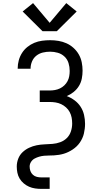

<svg xmlns="http://www.w3.org/2000/svg" viewBox="-20 -1002 640 1237"><path d="M247 215Q226 215 206 212Q186 209 167.5 201Q149 193 133 179.5Q117 166 106.5 148.5Q96 131 92 111Q88 91 88 71Q88 45 97.5 20.5Q107 -4 125.5 -21.5Q144 -39 167.5 -50Q191 -61 216 -66Q241 -71 267 -72Q293 -73 318.5 -75Q344 -77 368.5 -86Q393 -95 411 -113Q429 -131 437 -156Q445 -181 445 -206Q445 -226 441.5 -244.5Q438 -263 429 -280Q420 -297 405.5 -310Q391 -323 374 -331Q357 -339 338 -342Q319 -345 300 -345H236V-419H300Q317 -419 334 -422Q351 -425 366.5 -432.5Q382 -440 394.5 -452Q407 -464 415 -479Q423 -494 426 -511Q429 -528 429 -545Q429 -571 421.5 -595.5Q414 -620 395.5 -637.5Q377 -655 352.5 -662Q328 -669 303 -669Q279 -669 256 -663.5Q233 -658 214.5 -643.5Q196 -629 186.5 -606.5Q177 -584 177 -561Q177 -560 177 -559.5Q177 -559 177 -559H94Q94 -559 94 -560Q94 -561 94 -562Q94 -588 101 -613.5Q108 -639 122 -661Q136 -683 156.5 -699.5Q177 -716 201 -726Q225 -736 251 -739.5Q277 -743 303 -743Q330 -743 357 -738.5Q384 -734 408.5 -723Q433 -712 453.5 -693.5Q474 -675 487.5 -651.5Q501 -628 506.5 -601Q512 -574 512 -547Q512 -521 507 -495.5Q502 -470 488.5 -448Q475 -426 454.5 -409.5Q434 -393 410 -383Q437 -373 460.5 -355.5Q484 -338 499.5 -314Q515 -290 521.5 -261.5Q528 -233 528 -204Q528 -188 526 -172.5Q524 -157 520.5 -141.5Q517 -126 510 -111Q503 -96 494 -83Q485 -70 473.5 -59Q462 -48 448.5 -39Q435 -30 420.5 -23Q406 -16 391 -11.5Q376 -7 360 -4.5Q344 -2 328 -1Q312 0 296 0Q280 0 264 1.5Q248 3 232.5 7.5Q217 12 203 19.5Q189 27 180 41Q171 55 171 71Q171 86 176 100Q181 114 192 124Q203 134 217.5 137.5Q232 141 247 141H300V215ZM346 -801H254L126 -928L193 -982L300 -855L407 -982L474 -928Z"/></svg>

Font: Zed Mono Extended
Style: Regular
Weight: 400
Width: 7
Monospace: yes
Designer: Belleve Invis
Foundry: Belleve Invis
Version: Version 1.0.0; ttfautohint (v1.8.4)